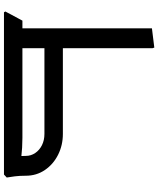

<svg xmlns="http://www.w3.org/2000/svg" viewBox="65 -863 798 968"><g transform="rotate(90 464.0 -379.0)"><path d="M123 0V-746L220 -758L223 -749V0ZM42 0 38 -7 84 -93H223V0ZM190 -204V-297H571V-204ZM190 0V-93H571V0ZM766 -110Q766 -136 751.5 -157.5Q737 -179 712 -191.5Q687 -204 655 -204H508V-215L518 -297H655Q712 -297 760 -273Q808 -249 837 -206.5Q866 -164 866 -110ZM382 0 378 -7 424 -93H563V0ZM424 0V-93H675Q700 -93 724.5 -91.5Q749 -90 765 -88Q781 -86 781 -86V0ZM473 -204 469 -211 515 -297H633V-204ZM776 0Q773 -22 769.5 -49.5Q766 -77 766 -110H866Q866 -79 869 -55Q872 -31 875 -14L860 0Z"/></g></svg>

Font: Fustat SemiBold
Style: Regular
Weight: 600
Designer: Mohamed Gaber, Khaled Hosny, Laura Garcia Mut
Foundry: Kief Type Foundry, Alif Type Foundry, Hard Type Foundry
Version: Version 1.007